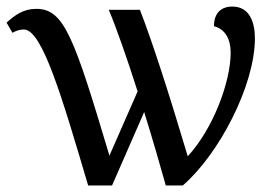

<svg xmlns="http://www.w3.org/2000/svg" viewBox="-20 -566 853 586"><path d="M249 0H322L420 -224C444 -147 467 -68 486 0H538C648 -95 758 -305 758 -449C758 -496 743 -546 689 -546C656 -546 633 -527 633 -486C668 -477 684 -446 684 -405C684 -316 630 -172 553 -89C494 -287 443 -444 407 -536H312C336 -479 368 -387 400 -287L314 -91C206 -452 176 -539 91 -539C51 -539 26 -520 0 -497L18 -466C30 -473 42 -476 53 -476C109 -476 170 -267 249 0Z"/></svg>

Font: Noto Serif Thai
Style: Regular
Weight: 400
Designer: Monotype Design Team
Foundry: Monotype Imaging Inc.
Version: Version 1.901